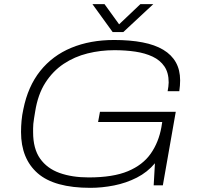

<svg xmlns="http://www.w3.org/2000/svg" viewBox="-20 -890 948 922"><path d="M414 12Q241 12 161 -58Q81 -128 81 -256Q81 -283 83.5 -310.5Q86 -338 92 -365Q114 -475 173 -549Q232 -623 322.5 -660.5Q413 -698 528 -698Q605 -698 664.5 -686.5Q724 -675 764 -651Q804 -627 824.5 -590.5Q845 -554 845 -504Q845 -492 844 -479Q843 -466 841 -452H785Q787 -463 788.5 -474Q790 -485 790 -494Q790 -541 769.5 -571Q749 -601 713 -618Q677 -635 630 -642Q583 -649 529 -649Q463 -649 400.5 -633.5Q338 -618 286 -583.5Q234 -549 198 -493Q162 -437 149 -355Q146 -336 143.5 -321.5Q141 -307 140 -295Q139 -283 139 -273.5Q139 -264 139 -255Q139 -176 172.5 -128.5Q206 -81 266 -59.5Q326 -38 406 -38Q523 -38 594.5 -68Q666 -98 704 -152.5Q742 -207 755 -279L759 -304H451L460 -353H824L762 0H718L724 -106Q688 -63 637 -37Q586 -11 528 0.5Q470 12 414 12ZM716 -870 572 -736H521L424 -870H482L563 -758H536L654 -870Z"/></svg>

Font: Archivo SemiExpanded Thin
Style: Italic
Weight: 250
Width: 6
Italic angle: -10°
Designer: Hector Gatti
Foundry: Omnibus-Type
Version: Version 2.001